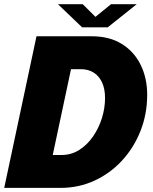

<svg xmlns="http://www.w3.org/2000/svg" viewBox="-22 -914 742 934"><path d="M-1.5 0 155.5 -737.5H424.5Q511 -737.5 571 -700Q631 -662.5 662.5 -598Q694 -533.5 694 -453Q694 -359.5 661.5 -277.2Q629 -195 571.5 -132.8Q514 -70.5 437.5 -35.2Q361 0 272.5 0ZM213.5 -61 141.5 -160H277.5Q325 -160 363.8 -184.8Q402.5 -209.5 430.5 -250Q458.5 -290.5 473.8 -339.5Q489 -388.5 489 -437Q489 -481.5 474.5 -513Q460 -544.5 433.5 -561Q407 -577.5 370.5 -577.5H234.5L344.5 -676.5ZM260 -893.5H380.5L465.5 -809H414L518 -893.5H643L502 -781H377.5Z"/></svg>

Font: Epilogue Black
Style: Italic
Weight: 900
Italic angle: -12°
Designer: Tyler Finck
Foundry: Etcetera Type Co
Version: Version 2.111